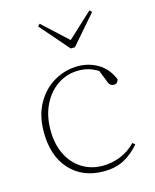

<svg xmlns="http://www.w3.org/2000/svg" viewBox="-111 -791 709 879"><g transform="rotate(-15 244.0 -351.5)"><path d="M272 13Q172 13 112 -52.5Q52 -118 52 -231Q52 -311 84.5 -367.5Q117 -424 169 -453.5Q221 -483 280 -483Q333 -483 376 -457Q419 -431 441 -378Q436 -358 419 -358Q400 -358 393 -377L370 -436Q346 -451 324 -457Q302 -463 278 -463Q224 -463 180 -434Q136 -405 110 -353Q84 -301 84 -232Q84 -166 108 -117Q132 -68 175 -40.5Q218 -13 274 -13Q318 -13 358.5 -29.5Q399 -46 431 -79L442 -69Q412 -33 371 -10Q330 13 272 13ZM162 -716 280 -607 398 -716 408 -706 290 -570H270L152 -706Z"/></g></svg>

Font: Source Serif 4 ExtraLight
Style: Regular
Weight: 200
Designer: Frank Grießhammer
Foundry: Adobe
Version: Version 4.005;hotconv 1.1.0;makeotfexe 2.6.0